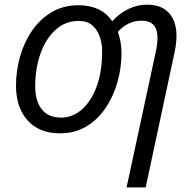

<svg xmlns="http://www.w3.org/2000/svg" viewBox="-20 -565 834 825"><path d="M523.9 240.2 649.4 -342.8Q653.3 -360.8 655 -375.2Q656.7 -389.6 656.7 -402.8Q656.7 -476.1 588.9 -476.1Q529.8 -476.1 486.3 -428.2Q493.7 -408.7 497.8 -385.5Q502 -362.3 502 -335.9Q502 -273.9 484.9 -212.9Q467.8 -151.9 434.3 -101.8Q400.9 -51.8 351.6 -22Q302.2 7.8 237.8 7.8Q148.4 7.8 98.6 -47.6Q48.8 -103 48.8 -197.8Q48.8 -260.7 66.2 -322Q83.5 -383.3 117.7 -433.1Q151.9 -482.9 201.9 -512.7Q252 -542.5 317.4 -542.5Q415.5 -542.5 462.4 -473.6Q493.2 -508.3 532.2 -526.6Q571.3 -544.9 611.3 -544.9Q673.8 -544.9 706.1 -509.3Q738.3 -473.6 738.3 -411.1Q738.3 -381.3 731.4 -346.2L606 240.2ZM242.7 -59.6Q291 -59.6 331.1 -94Q371.1 -128.4 395 -192.6Q418.9 -256.8 418.9 -345.2Q418.9 -377 408.9 -406.7Q398.9 -436.5 377 -455.8Q355 -475.1 318.4 -475.1Q261.2 -475.1 219.2 -437.3Q177.2 -399.4 154.3 -335.7Q131.3 -272 131.3 -194.3Q131.3 -130.4 159.7 -95Q188 -59.6 242.7 -59.6Z"/></svg>

Font: Open Sans
Style: Italic
Weight: 400
Italic angle: -12°
Designer: Monotype Design Team
Foundry: Monotype Imaging Inc.
Version: Version 3.000; ttfautohint (v1.8.4)